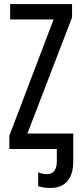

<svg xmlns="http://www.w3.org/2000/svg" viewBox="-20 -734 401 946"><path d="M230 192Q192 192 168 183V115Q191 124 211 124Q260 124 260 60V0H26V-65L244 -638H30V-714H335V-648L115 -76H341V59Q341 125 312 158.5Q283 192 230 192Z"/></svg>

Font: Noto Sans ExtraCondensed
Style: Regular
Weight: 400
Width: 2
Designer: Monotype Design Team
Foundry: Monotype Imaging Inc.
Version: Version 2.013; ttfautohint (v1.8.4.7-5d5b)